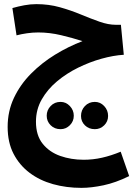

<svg xmlns="http://www.w3.org/2000/svg" viewBox="-20 -519 651 929"><path d="M374 390Q301 390 236.5 372Q172 354 123 317Q74 280 45.5 225Q17 170 17 95Q17 19 47.5 -45.5Q78 -110 130 -162.5Q182 -215 246.5 -254.5Q311 -294 379 -320Q333 -335 276.5 -348.5Q220 -362 165 -362Q138 -362 110.5 -358Q83 -354 60 -348L40 -480Q68 -488 97.5 -493.5Q127 -499 156 -499Q216 -499 269.5 -484Q323 -469 371 -449Q419 -429 461.5 -414Q504 -399 541 -399H565L579 -254Q529 -251 471.5 -235Q414 -219 358 -191.5Q302 -164 256 -125.5Q210 -87 182 -38Q154 11 154 70Q154 136 186.5 176.5Q219 217 271.5 235.5Q324 254 385 254Q430 254 474 244Q518 234 564 215L605 333Q540 365 481 377.5Q422 390 374 390ZM273 106Q244 106 225 87Q206 68 206 41Q206 14 225 -6Q244 -26 273 -26Q299 -26 318 -6Q337 14 337 41Q337 68 318 87Q299 106 273 106ZM439 106Q410 106 391 87.5Q372 69 372 42Q372 14 391 -6Q410 -26 439 -26Q465 -26 484 -6Q503 14 503 42Q503 69 484 87.5Q465 106 439 106Z"/></svg>

Font: Noto Sans Arabic Cond
Style: Bold
Weight: 700
Width: 3
Designer: Monotype Design Team, Nadine Chahine, Nizar Qandah and Khaled Hosny
Foundry: Monotype Imaging Inc.
Version: Version 2.012; ttfautohint (v1.8.4.7-5d5b)